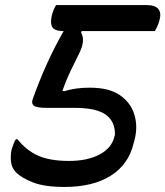

<svg xmlns="http://www.w3.org/2000/svg" viewBox="-20 -720 655 760"><path d="M202 -700H559Q594 -700 606.5 -684.5Q619 -669 612 -643Q609 -630 603.5 -617.5Q598 -605 593 -597H303L301 -591Q319 -560 294 -510Q278 -478 260 -440.5Q242 -403 227 -360L234 -359Q279 -373 335 -373Q412 -373 455 -343Q498 -313 512 -266Q526 -219 513 -168L509 -153Q489 -69 418.5 -24.5Q348 20 235 20Q156 20 110.5 2Q65 -16 43 -38Q26 -56 23.5 -80.5Q21 -105 26 -128Q30 -141 34 -151.5Q38 -162 43 -169H49Q84 -125 130.5 -104Q177 -83 253 -83Q327 -83 375 -109Q423 -135 433 -180L435 -186Q436 -240 398 -266.5Q360 -293 277 -293H166Q123 -293 113 -302.5Q103 -312 110 -329Q163 -477 232 -597Q197 -597 187.5 -612Q178 -627 185 -658Q191 -682 202 -700Z"/></svg>

Font: Recursive Sn Csl St Med
Style: Italic
Weight: 500
Italic angle: -15°
Version: Version 1.079;hotconv 1.0.112;makeotfexe 2.5.65598; ttfautoh